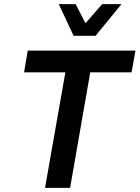

<svg xmlns="http://www.w3.org/2000/svg" viewBox="-20 -914 679 934"><path d="M199 0 298 -562H97L115 -668H639L620 -562H419L321 0ZM338 -740 266 -894H348L396 -801L477 -894H571L445 -740Z"/></svg>

Font: Gantari SemiBold
Style: Italic
Weight: 600
Italic angle: -10°
Designer: Anugrah Pasau
Foundry: Lafontype
Version: Version 1.000